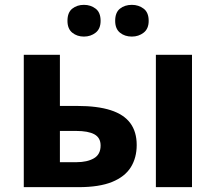

<svg xmlns="http://www.w3.org/2000/svg" viewBox="-20 -772 890 792"><path d="M78.1 0V-545.9H227.1V-335H298.8Q382.3 -335 436.8 -317.4Q491.2 -299.8 517.6 -263.9Q543.9 -228 543.9 -173.8Q543.9 -121.1 519.5 -82Q495.1 -43 442.4 -21.5Q389.6 0 304.2 0ZM227.1 -103H295.9Q339.4 -103 367.2 -118.9Q395 -134.8 395 -171.9Q395 -203.6 369.6 -217.8Q344.2 -231.9 293.9 -231.9H227.1ZM623 0V-545.9H772V0ZM258.3 -686Q258.3 -720.7 278.1 -736.3Q297.9 -752 326.2 -752Q354 -752 374.5 -736.3Q395 -720.7 395 -686Q395 -653.3 374.5 -637.2Q354 -621.1 326.2 -621.1Q297.9 -621.1 278.1 -637.2Q258.3 -653.3 258.3 -686ZM455.1 -686Q455.1 -720.7 474.9 -736.3Q494.6 -752 523.9 -752Q551.8 -752 572.5 -736.3Q593.3 -720.7 593.3 -686Q593.3 -653.3 572.5 -637.2Q551.8 -621.1 523.9 -621.1Q494.6 -621.1 474.9 -637.2Q455.1 -653.3 455.1 -686Z"/></svg>

Font: Wonky
Style: Regular
Weight: 400
Designer: Monotype Design Team
Foundry: Monotype Imaging Inc.
Version: Version 3.000